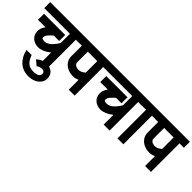

<svg xmlns="http://www.w3.org/2000/svg" viewBox="27 -1462 2568 2568"><g transform="rotate(45 1311.0 -178.5)"><path d="M305.2 -90.8Q234.4 -90.8 188.7 -131.8Q143.1 -172.9 143.1 -241.2Q143.1 -297.9 184.1 -350.1H42V-463.9H442.9V-350.1H340.8Q300.3 -316.4 277.8 -288.1Q255.9 -260.3 255.9 -231Q255.9 -206.1 307.1 -206.1Q333.5 -206.1 360.1 -219.7Q386.7 -233.4 408.7 -256.3Q430.7 -279.3 446.5 -300.5Q462.4 -321.8 476.1 -345.2V-520H-9.8V-632.8H669.9V-520H588.9V20H476.1V-165Q386.2 -93.8 305.2 -90.8Z M595.7 118.2Q595.7 100.1 583.3 87.6Q570.8 75.2 552.7 75.2Q499 75.2 467.8 102.1L397.5 43Q456.5 -16.1 546.9 -16.1Q611.3 -16.1 649.4 20Q687.5 56.2 687.5 118.2Q687.5 166 657.7 202.9Q627.9 239.7 582 257.8Q536.1 275.9 483.9 275.9Q377.4 275.9 308.3 211.2Q239.3 146.5 218.8 43H315.4Q327.6 76.2 340.3 99.1Q353 122.1 372.6 142.8Q392.1 163.6 420.4 173.8Q448.7 184.1 485.8 184.1Q595.7 184.1 595.7 118.2Z M902.8 -146Q849.6 -146 804 -167Q758.3 -188 730 -228Q701.7 -268.1 701.7 -317.9V-520H649.9V-632.8H1188.5V-520H1105.5V20H993.7V-167Q952.1 -146 902.8 -146ZM814.5 -321.8Q814.5 -292 838.4 -275.9Q862.3 -259.8 898.4 -259.8Q947.3 -259.8 993.7 -303.2V-520H814.5Z M1483.4 -90.8Q1412.6 -90.8 1366.9 -131.8Q1321.3 -172.9 1321.3 -241.2Q1321.3 -297.9 1362.3 -350.1H1220.2V-463.9H1621.1V-350.1H1519Q1478.5 -316.4 1456.1 -288.1Q1434.1 -260.3 1434.1 -231Q1434.1 -206.1 1485.4 -206.1Q1511.7 -206.1 1538.3 -219.7Q1564.9 -233.4 1586.9 -256.3Q1608.9 -279.3 1624.8 -300.5Q1640.6 -321.8 1654.3 -345.2V-520H1168.5V-632.8H1848.1V-520H1767.1V20H1654.3V-165Q1564.5 -93.8 1483.4 -90.8Z M2113.8 -521H2026.9V20H1915V-521H1828.1V-632.8H2113.8Z M2346.7 -146Q2293.5 -146 2247.8 -167Q2202.1 -188 2173.8 -228Q2145.5 -268.1 2145.5 -317.9V-520H2093.8V-632.8H2632.3V-520H2549.3V20H2437.5V-167Q2396 -146 2346.7 -146ZM2258.3 -321.8Q2258.3 -292 2282.2 -275.9Q2306.2 -259.8 2342.3 -259.8Q2391.1 -259.8 2437.5 -303.2V-520H2258.3Z"/></g></svg>

Font: Miedinger*
Style: Bold
Weight: 700
Version: Version 001.000